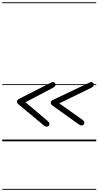

<svg xmlns="http://www.w3.org/2000/svg" viewBox="-25 -1250 871 1698"><path d="M362 -141 135.5 -330Q129.5 -335.5 127.2 -340.2Q125 -345 125 -351Q125 -358.5 129.2 -364.2Q133.5 -370 140 -374L427 -519.5Q438.5 -525.5 446.2 -524.5Q454 -523.5 458.8 -518.5Q463.5 -513.5 465 -507Q467.5 -496 462.8 -488.5Q458 -481 438.5 -471L200.5 -346L396 -180.5Q409.5 -169.5 411.8 -158.8Q414 -148 406 -138Q398.5 -130 387.2 -129.8Q376 -129.5 362 -141ZM670.5 -151 434 -320Q428 -325.5 425.8 -330.2Q423.5 -335 423.5 -341Q423.5 -348.5 427.8 -354.2Q432 -360 438.5 -364L765.5 -519.5Q777 -525 784.8 -524Q792.5 -523 797.2 -518.2Q802 -513.5 803.5 -507Q806 -496 801.2 -488.2Q796.5 -480.5 777 -471L499 -336L704.5 -190.5Q719 -180.5 720.8 -169.2Q722.5 -158 714.5 -148Q707 -140 696.2 -140.2Q685.5 -140.5 670.5 -151ZM362 -141 135.5 -330Q129.5 -335.5 127.2 -340.2Q125 -345 125 -351Q125 -358.5 129.2 -364.2Q133.5 -370 140 -374L427 -519.5Q438.5 -525.5 446.2 -524.5Q454 -523.5 458.8 -518.5Q463.5 -513.5 465 -507Q467.5 -496 462.8 -488.5Q458 -481 438.5 -471L200.5 -346L396 -180.5Q409.5 -169.5 411.8 -158.8Q414 -148 406 -138Q398.5 -130 387.2 -129.8Q376 -129.5 362 -141ZM670.5 -151 434 -320Q428 -325.5 425.8 -330.2Q423.5 -335 423.5 -341Q423.5 -348.5 427.8 -354.2Q432 -360 438.5 -364L765.5 -519.5Q777 -525 784.8 -524Q792.5 -523 797.2 -518.2Q802 -513.5 803.5 -507Q806 -496 801.2 -488.2Q796.5 -480.5 777 -471L499 -336L704.5 -190.5Q719 -180.5 720.8 -169.2Q722.5 -158 714.5 -148Q707 -140 696.2 -140.2Q685.5 -140.5 670.5 -151ZM-5 420.5H826V428.5H-5ZM-5 -16H826V0H-5ZM-5 -505.5H826V-497.5H-5ZM-5 -1230H826V-1222H-5Z"/></svg>

Font: Edu VIC WA NT Pre Guide
Style: Regular
Weight: 400
Designer: Tina and Corey Anderson, Eben Sorkin, Mirko Velimirovic
Foundry: Google for Education
Version: Version 1.000